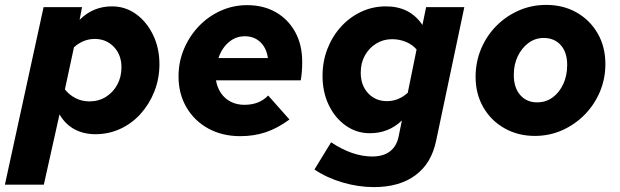

<svg xmlns="http://www.w3.org/2000/svg" viewBox="-60 -545 2532 784"><path d="M-40 209 118 -516H275L265 -464Q320 -519 397 -519Q452 -519 495.5 -487.5Q539 -456 565 -402.5Q591 -349 591 -283Q591 -224 570.5 -172Q550 -120 514.5 -80.5Q479 -41 431.5 -19Q384 3 330 3Q281 3 243.5 -17.5Q206 -38 183 -78L119 209ZM327 -386Q280 -386 242 -352L205 -180Q222 -158 248 -144.5Q274 -131 305 -131Q343 -131 372.5 -149.5Q402 -168 419 -199.5Q436 -231 436 -270Q436 -321 405 -353.5Q374 -386 327 -386Z M921 11Q848 11 791 -20Q734 -51 701.5 -106.5Q669 -162 669 -233Q669 -292 691 -344.5Q713 -397 751.5 -437.5Q790 -478 841 -501Q892 -524 949 -524Q1016 -524 1066.5 -495Q1117 -466 1145.5 -414Q1174 -362 1174 -293Q1174 -249 1168 -217H822Q827 -187 842.5 -164.5Q858 -142 882.5 -129.5Q907 -117 938 -117Q999 -117 1035 -155L1122 -57Q1073 -21 1025 -5Q977 11 921 11ZM832 -308H1034Q1030 -336 1017.5 -355.5Q1005 -375 985.5 -386Q966 -397 940 -397Q903 -397 874.5 -373Q846 -349 832 -308Z M1467 219Q1403 219 1338.5 200Q1274 181 1224 147L1292 36Q1379 94 1460 94Q1505 94 1532.5 73Q1560 52 1568 11L1581 -53Q1527 -1 1450 -1Q1396 -1 1352 -32Q1308 -63 1282.5 -116Q1257 -169 1257 -235Q1257 -294 1277 -345.5Q1297 -397 1332.5 -436Q1368 -475 1415 -497Q1462 -519 1516 -519Q1614 -519 1665 -443L1680 -516H1836L1721 29Q1702 122 1636.5 170.5Q1571 219 1467 219ZM1520 -132Q1567 -132 1605 -166L1641 -343Q1624 -363 1597.5 -374Q1571 -385 1541 -385Q1505 -385 1476 -367Q1447 -349 1430 -318.5Q1413 -288 1413 -248Q1413 -197 1443 -164.5Q1473 -132 1520 -132Z M2124 10Q2055 10 1999.8 -21.3Q1944.7 -52.6 1913.3 -107.3Q1882 -162 1882 -231.2Q1882 -292 1904.5 -345.5Q1927 -399 1966.5 -439Q2006 -479 2058.2 -502Q2110.5 -525 2170 -525Q2240 -525 2294.5 -494Q2349 -463 2380.5 -408.5Q2412 -354 2412 -283.5Q2412 -223.5 2389.6 -170.4Q2367.2 -117.3 2327.4 -76.8Q2287.6 -36.3 2235.5 -13.1Q2183.4 10 2124 10ZM2133 -127Q2169 -127 2196.4 -147Q2223.9 -167.1 2239.9 -201.5Q2256 -236 2256 -280Q2256 -331 2230 -360.5Q2204 -390 2160 -390Q2125.8 -390 2098.3 -369.8Q2070.8 -349.6 2054.4 -315.8Q2038 -282 2038 -239Q2038 -187 2064.2 -157Q2090.5 -127 2133 -127Z"/></svg>

Font: Red Hat Text VF
Style: Italic
Weight: 400
Italic angle: -12°
Designer: Pentagram, MCKL
Foundry: Pentagram, MCKL
Version: Version 1.023